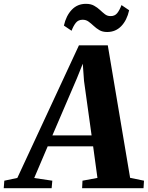

<svg xmlns="http://www.w3.org/2000/svg" viewBox="-98 -982 772 1002"><path d="M-78.5 0 -75.5 -39 -7.5 -53.5 314 -745.5H464.5L581 -54L653.5 -39L651 0H330.5L332.5 -39L410.5 -53.5L388 -218.5H151L80.5 -53L175 -39L171.5 0ZM175.5 -275.5H380L340.5 -559.5L334 -649.5L303 -572.5ZM461 -815Q437 -815 420.5 -824.8Q404 -834.5 390.8 -847Q377.5 -859.5 364.2 -869.2Q351 -879 333.5 -879Q310.5 -879 297.8 -863Q285 -847 275.5 -821.5L235.5 -848.5Q247 -900 276.5 -931Q306 -962 350.5 -962Q376 -962 393.2 -952.2Q410.5 -942.5 423.8 -930Q437 -917.5 449.5 -907.8Q462 -898 478.5 -898Q501 -897.5 513.8 -913.5Q526.5 -929.5 536 -955.5L576 -928.5Q564.5 -876.5 535 -845.8Q505.5 -815 461 -815Z"/></svg>

Font: Merriweather 60pt ExtraBold
Style: Italic
Weight: 800
Italic angle: -7.8°
Version: Version 2.101